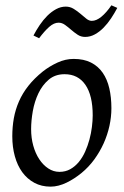

<svg xmlns="http://www.w3.org/2000/svg" viewBox="-20 -677 462 717"><path d="M326.2 -246.1Q326.2 -320.8 298.8 -360.4Q271.5 -399.9 221.2 -399.9Q186 -399.9 162.1 -379.6Q138.2 -359.4 123.5 -328.6Q108.9 -297.9 102.5 -262Q96.2 -226.1 96.2 -194.8Q96.2 -162.1 104.2 -133.1Q112.3 -104 126.7 -82.3Q141.1 -60.5 160.4 -47.9Q179.7 -35.2 202.1 -35.2Q224.6 -35.2 242.4 -45.2Q260.3 -55.2 274.2 -72Q288.1 -88.9 297.9 -110.6Q307.6 -132.3 314 -155.8Q320.3 -179.2 323.2 -202.6Q326.2 -226.1 326.2 -246.1ZM396 -272.9Q396 -240.2 388.7 -206.8Q381.3 -173.3 367.2 -141.8Q353 -110.4 332.3 -81.8Q311.5 -53.2 284.2 -30.8Q271.5 -20.5 257.3 -11.2Q243.2 -2 228.5 5.1Q213.9 12.2 198.7 16.1Q183.6 20 168.9 20Q134.8 20 108.2 5.6Q81.5 -8.8 63.2 -33.9Q44.9 -59.1 35.4 -93.5Q25.9 -127.9 25.9 -168Q25.9 -203.1 31.7 -235.6Q37.6 -268.1 50.8 -298.3Q64 -328.6 85.9 -356.4Q107.9 -384.3 140.1 -410.2Q165 -429.7 194.8 -443.4Q224.6 -457 254.9 -457Q293 -457 319.8 -443.4Q346.7 -429.7 363.5 -405.3Q380.4 -380.9 388.2 -347.2Q396 -313.5 396 -272.9ZM418 -647.5Q407.7 -627.9 394.8 -608.4Q381.8 -588.9 366.7 -573.5Q351.6 -558.1 334.2 -548.6Q316.9 -539.1 297.9 -539.1Q282.2 -539.1 269.8 -547.4Q257.3 -555.7 245.8 -565.7Q234.4 -575.7 222.9 -584Q211.4 -592.3 198.7 -592.3Q181.6 -592.3 164.1 -576.9Q146.5 -561.5 126 -534.2L105 -544.4Q115.2 -564 128.2 -583.3Q141.1 -602.5 156.5 -617.9Q171.9 -633.3 189.5 -642.8Q207 -652.3 225.6 -652.3Q241.7 -652.3 255.1 -644Q268.6 -635.7 280.3 -625.7Q292 -615.7 302.2 -607.4Q312.5 -599.1 322.8 -599.1Q339.8 -599.1 358.6 -614.5Q377.4 -629.9 396 -657.2Z"/></svg>

Font: Gentium Plus Viet
Style: Italic
Weight: 400
Italic angle: -8°
Designer: J. Victor Gaultney, Annie Olsen, Iska Routamaa, Becca Hirsbrunner
Foundry: SIL International
Version: Version 5.000